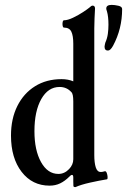

<svg xmlns="http://www.w3.org/2000/svg" viewBox="-20 -749 544 786"><path d="M422 -542Q408 -542 408 -558Q408 -561 409 -565Q410 -569 411 -574Q419 -592 421.5 -610.5Q424 -629 424 -648Q424 -681 418 -702Q416 -708 415.5 -710Q415 -712 415 -714Q415 -729 437 -729Q449 -729 464.5 -725.5Q480 -722 480 -712Q480 -631 443 -562Q432 -542 422 -542ZM289 17Q281 17 280.5 12.5Q280 8 280 -6V-22Q280 -33 275 -33Q270 -33 264 -26Q246 -8 226.5 1.5Q207 11 183 11Q112 11 68.5 -45.5Q25 -102 25 -194Q25 -263 51 -315Q77 -367 123.5 -396Q170 -425 232 -425Q259 -425 280 -416V-570Q280 -603 272 -619.5Q264 -636 242 -636Q238 -636 236.5 -643.5Q235 -651 236.5 -658.5Q238 -666 242 -666Q257 -666 279 -676.5Q301 -687 320 -699.5Q339 -712 346 -718Q354 -726 359 -726Q369 -726 369 -714Q368 -693 367 -674Q366 -655 366 -633V-114Q366 -83 372 -64Q378 -45 392 -45Q398 -45 401.5 -46Q405 -47 409 -48Q414 -49 417 -41Q420 -33 420.5 -24.5Q421 -16 418 -15Q387 -10 349 -1.5Q311 7 289 17ZM219 -37Q244 -37 263 -57Q280 -75 280 -97V-334Q280 -365 272 -372Q253 -393 224 -393Q177 -393 149 -343.5Q121 -294 121 -212Q121 -134 148 -85.5Q175 -37 219 -37Z"/></svg>

Font: Junicode Two Beta Condensed Medium
Style: Regular
Weight: 500
Width: 3
Designer: Peter S. Baker
Foundry: Briery Creek Software
Version: Version 1.053; ttfautohint (v1.8.4)